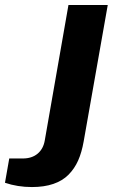

<svg xmlns="http://www.w3.org/2000/svg" viewBox="-160 -547 472 768"><path d="M-32.2 201.2Q-89.8 201.2 -140.1 184.1L-123 86.9H-68.8Q-32.7 86.9 -9.8 67.9Q13.2 48.8 19 15.1L113.8 -526.9H271L174.8 18.1Q167 62.5 152.6 95Q138.2 127.4 114 151.9Q89.8 176.3 53.2 188.7Q16.6 201.2 -32.2 201.2Z"/></svg>

Font: Archivo Expanded
Style: Bold Italic
Weight: 700
Width: 7
Italic angle: -10°
Designer: Hector Gatti
Foundry: Omnibus-Type
Version: Version 2.001